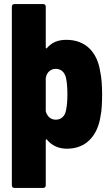

<svg xmlns="http://www.w3.org/2000/svg" viewBox="-20 -720 545 940"><path d="M470 -373C455 -465 399 -525 305 -525C265 -525 234 -513 210 -485C207 -481 204 -483 204 -487V-688C204 -695 199 -700 192 -700H50C43 -700 38 -695 38 -688V188C38 195 43 200 50 200H192C199 200 204 195 204 188V-34C204 -38 207 -40 210 -36C235 -6 268 8 308 8C401 8 459 -55 473 -156C478 -175 480 -226 480 -259C480 -294 477 -344 471 -367C470 -369 470 -371 470 -373ZM303 -179C298 -152 280 -134 253 -134C228 -134 212 -150 205 -172C204 -174 204 -176 204 -178V-336C204 -338 204 -340 205 -342C210 -366 228 -383 253 -383C280 -383 297 -365 303 -339C308 -316 310 -290 310 -258C310 -227 308 -202 303 -179Z"/></svg>

Font: Barlow Semi Condensed ExtraBold
Style: Regular
Weight: 800
Width: 4
Designer: Jeremy Tribby
Foundry: Tribby Type
Version: Version 1.422;hotconv 1.0.109;makeotfexe 2.5.65596